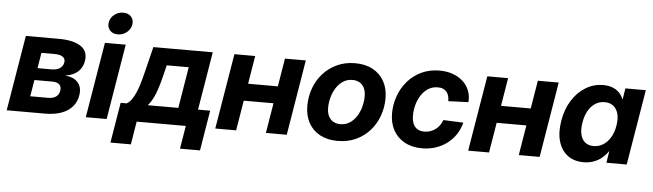

<svg xmlns="http://www.w3.org/2000/svg" viewBox="-53 -953 4507 1325"><g transform="rotate(5 2201.0 -290.5)"><path d="M10.3 0 97.2 -522.5H325.2Q425.3 -522.5 477.8 -488.3Q530.3 -454.1 518.1 -383.8Q510.7 -339.8 479 -310.8Q447.3 -281.7 390.1 -273.9Q433.6 -270.5 460 -253.2Q486.3 -235.8 496.3 -208.5Q506.3 -181.2 500.5 -147Q493.2 -101.1 465.1 -68.1Q437 -35.2 389.4 -17.6Q341.8 0 274.4 0ZM163.6 -110.4H288.1Q320.8 -110.4 341.3 -124.3Q361.8 -138.2 366.2 -165Q371.6 -193.8 356 -209.2Q340.3 -224.6 307.1 -224.6H182.6ZM196.8 -308.1H294.4Q329.6 -308.1 351.6 -322.8Q373.5 -337.4 377.4 -363.3Q381.8 -388.2 363.3 -401.9Q344.7 -415.5 307.6 -415.5H214.4Z M558.1 0 645 -522.5H789.1L702.6 0ZM727.5 -588.4Q692.9 -588.4 673.3 -610.4Q653.8 -632.3 658.7 -665Q664.1 -697.8 691.2 -719.5Q718.3 -741.2 752.9 -741.2Q788.1 -741.2 807.9 -719.5Q827.6 -697.8 822.3 -665Q816.9 -632.3 789.8 -610.4Q762.7 -588.4 727.5 -588.4Z M742.7 159.7 789.1 -119.6H831.1Q850.6 -131.3 865.5 -152.3Q880.4 -173.3 892.6 -201.9Q904.8 -230.5 915.3 -265.4Q925.8 -300.3 935.5 -340.3L980.5 -522.5H1392.1L1325.2 -119.6H1409.2L1363.3 159.7H1224.6L1251 0H910.6L884.3 159.7ZM977.1 -119.6H1188.5L1235.8 -405.3H1083.5L1067.4 -340.3Q1049.3 -262.7 1028.3 -208.3Q1007.3 -153.8 977.1 -119.6Z M1899.4 -327.6 1879.9 -208.5H1594.2L1613.8 -327.6ZM1686 -522.5 1599.6 0H1455.1L1542 -522.5ZM2036.6 -522.5 1950.2 0H1805.7L1892.1 -522.5Z M2303.2 11.7Q2232.4 11.7 2180.9 -15.9Q2129.4 -43.5 2101.8 -93.5Q2074.2 -143.6 2074.2 -210.9Q2074.2 -276.4 2095.7 -334.7Q2117.2 -393.1 2157.5 -437.5Q2197.8 -481.9 2253.7 -507.6Q2309.6 -533.2 2377.9 -533.2Q2449.2 -533.2 2500.5 -505.4Q2551.8 -477.5 2579.6 -427.5Q2607.4 -377.4 2607.4 -309.6Q2607.4 -246.1 2586.4 -188Q2565.4 -129.9 2525.6 -85Q2485.8 -40 2429.7 -14.2Q2373.5 11.7 2303.2 11.7ZM2311 -105Q2348.6 -105 2377.2 -123.8Q2405.8 -142.6 2424.8 -173.1Q2443.8 -203.6 2453.4 -240Q2462.9 -276.4 2462.9 -311.5Q2462.9 -344.7 2451.7 -368.2Q2440.4 -391.6 2419.7 -404.1Q2398.9 -416.5 2370.6 -416.5Q2333 -416.5 2304.7 -397.9Q2276.4 -379.4 2257.1 -348.9Q2237.8 -318.4 2228 -281.7Q2218.3 -245.1 2218.3 -209.5Q2218.3 -160.2 2243.4 -132.6Q2268.6 -105 2311 -105Z M2888.2 11.7Q2818.4 11.7 2767.3 -16.1Q2716.3 -43.9 2688.7 -94Q2661.1 -144 2661.1 -210.4Q2661.1 -272.9 2681.9 -330.8Q2702.6 -388.7 2741.9 -434.3Q2781.2 -480 2837.2 -506.6Q2893.1 -533.2 2962.9 -533.2Q3012.2 -533.2 3053.5 -518.8Q3094.7 -504.4 3124 -478Q3153.3 -451.7 3168.2 -415Q3183.1 -378.4 3179.7 -333.5L3040.5 -328.1Q3040.5 -347.2 3036.4 -363.3Q3032.2 -379.4 3022.7 -391.4Q3013.2 -403.3 2998 -410.2Q2982.9 -417 2961.4 -417Q2923.3 -417 2894.3 -398.4Q2865.2 -379.9 2845.5 -349.1Q2825.7 -318.4 2815.9 -281.5Q2806.2 -244.6 2806.2 -208.5Q2806.2 -176.3 2815.7 -152.8Q2825.2 -129.4 2845 -116.9Q2864.7 -104.5 2894 -104.5Q2916.5 -104.5 2936 -111.3Q2955.6 -118.2 2971.7 -130.4Q2987.8 -142.6 2999.5 -159.2Q3011.2 -175.8 3018.6 -195.3L3156.7 -189.5Q3145.5 -144.5 3121.1 -107.7Q3096.7 -70.8 3061.5 -44.2Q3026.4 -17.6 2982.4 -2.9Q2938.5 11.7 2888.2 11.7Z M3651.4 -327.6 3631.8 -208.5H3346.2L3365.7 -327.6ZM3438 -522.5 3351.6 0H3207L3293.9 -522.5ZM3788.6 -522.5 3702.1 0H3557.6L3644 -522.5Z M4007.3 10.3Q3940.9 10.3 3896.2 -23.2Q3851.6 -56.6 3833.5 -117.7Q3815.4 -178.7 3829.1 -261.2Q3842.8 -343.8 3881.6 -404.5Q3920.4 -465.3 3976.1 -498.8Q4031.7 -532.2 4096.2 -532.2Q4132.8 -532.2 4160.2 -521.7Q4187.5 -511.2 4206.5 -492.4Q4225.6 -473.6 4235.8 -447.8H4238.3L4250.5 -522.5H4392.1L4305.2 0H4164.6L4177.2 -79.6H4174.8Q4156.2 -51.8 4131.1 -31.7Q4106 -11.7 4074.7 -0.7Q4043.5 10.3 4007.3 10.3ZM4065.9 -106.9Q4102.5 -106.9 4132.6 -126Q4162.6 -145 4183.3 -179.9Q4204.1 -214.8 4211.4 -261.7Q4219.2 -308.6 4210.2 -343Q4201.2 -377.4 4177.2 -396.5Q4153.3 -415.5 4116.7 -415.5Q4081.1 -415.5 4052 -397Q4022.9 -378.4 4003.2 -344Q3983.4 -309.6 3975.6 -261.7Q3967.8 -213.4 3976.1 -178.7Q3984.4 -144 4007.3 -125.5Q4030.3 -106.9 4065.9 -106.9Z"/></g></svg>

Font: Inter 28pt
Style: Bold Italic
Weight: 700
Italic angle: -9.3988°
Designer: Rasmus Andersson
Foundry: rsms
Version: Version 4.001;git-66647c0bb